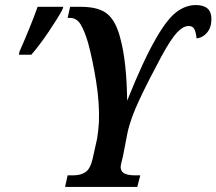

<svg xmlns="http://www.w3.org/2000/svg" viewBox="-20 -741 858 761"><path d="M248 -46H270Q300 -46 319 -59Q338 -72 347 -111L365 -192Q370 -223 372 -256Q375 -332 361 -418.5Q347 -505 330 -568Q316 -617 300 -643.5Q284 -670 258 -670H248L258 -714H300Q373 -714 407 -684.5Q441 -655 458 -585Q482 -494 484 -342Q549 -504 598 -588Q642 -665 679 -693Q716 -721 756 -721Q818 -721 818 -666Q818 -632 800.5 -611.5Q783 -591 759 -589Q757 -612 750.5 -625Q744 -638 728 -638Q706 -638 681.5 -612Q657 -586 619 -516Q571 -427 534 -349Q497 -271 485 -213L467 -120Q458 -86 458 -79Q459 -60 474 -53Q489 -46 516 -46H536L524 0H238ZM57 -536Q74 -574 95.5 -626.5Q117 -679 129 -714H231L227 -702Q208 -667 171 -612.5Q134 -558 104 -524H55Z"/></svg>

Font: Noto Serif CondSemiBold
Style: Italic
Weight: 600
Width: 3
Italic angle: -12°
Designer: Monotype Design Team
Foundry: Monotype Imaging Inc.
Version: Version 1.001